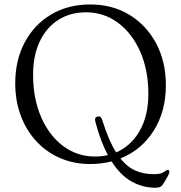

<svg xmlns="http://www.w3.org/2000/svg" viewBox="-20 -736 833 882"><path d="M394.5 -715.5Q497 -715.5 575.2 -667.5Q653.5 -619.5 697.8 -535.8Q742 -452 742 -345Q742 -224 685.8 -135.2Q629.5 -46.5 533 -8Q564.5 31 601.8 47.5Q639 64 685 64Q713 64 723.5 58.8Q734 53.5 746 45.5Q751 42.5 754.5 45.2Q758 48 758 53Q758 60 751.5 72L732 105.5Q725 117.5 717 122Q709 126.5 694 126.5Q636 126.5 584.8 98Q533.5 69.5 492.5 5.5Q445.5 17.5 394.5 17.5Q319 17.5 255.8 -10Q192.5 -37.5 146.5 -87.5Q100.5 -137.5 75.2 -205.2Q50 -273 50 -353.5Q50 -460 93.8 -541.8Q137.5 -623.5 215 -669.5Q292.5 -715.5 394.5 -715.5ZM418 -177Q412.5 -199 430.5 -201Q444.5 -203.5 450 -183.5Q479 -90.5 513.5 -36Q581.5 -65 621.5 -134.5Q661.5 -204 661.5 -305Q661.5 -414 624.2 -498.5Q587 -583 522.2 -631.2Q457.5 -679.5 375 -679.5Q303 -679.5 248.2 -644.8Q193.5 -610 162.8 -545.8Q132 -481.5 132 -393Q132 -283.5 168.8 -198.5Q205.5 -113.5 270 -65.2Q334.5 -17 416.5 -17Q447 -17 475.5 -23.5Q441.5 -87 418 -177Z"/></svg>

Font: Fraunces 9pt Light
Style: Regular
Weight: 300
Version: Version 1.000;[0bf87f6ff]